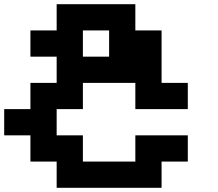

<svg xmlns="http://www.w3.org/2000/svg" viewBox="-20 -1020 1040 915"><path d="M250 -937.5V-1000H437.5H625V-937.5V-875H687.5H750V-750V-625H812.5H875V-562.5V-500H750H625V-562.5V-625H500H375V-562.5V-500H312.5H250V-437.5V-375H312.5H375V-312.5V-250H500H625V-312.5V-375H750H875V-312.5V-250H812.5H750V-187.5V-125H500H250V-187.5V-250H187.5H125V-312.5V-375H62.5H0V-437.5V-500H62.5H125V-562.5V-625H187.5H250V-687.5V-750H187.5H125V-812.5V-875H187.5H250ZM500 -812.5V-875H437.5H375V-812.5V-750H437.5H500Z"/></svg>

Font: Press Start 2P
Style: Regular
Weight: 500
Monospace: yes
Version: Version 2.14